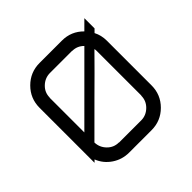

<svg xmlns="http://www.w3.org/2000/svg" viewBox="-164 -839 1010 1010"><g transform="rotate(-45 341.0 -333.5)"><path d="M329.2 -333.3Q261.7 -265 162.5 -166.7Q163.3 -130 189.6 -102.9Q215.8 -75.8 254.2 -75.8V-75H420.8Q456.7 -75.8 483.8 -102.5Q510.8 -129.2 510.8 -166.7H511.7V-500Q511.7 -507.5 510 -514.2Q492.5 -496.7 459.6 -463.3Q426.7 -430 420.8 -424.2ZM162.5 -241.7 484.2 -563.3Q457.5 -590 420.8 -590V-590.8H254.2Q217.5 -590 190.4 -563.8Q163.3 -537.5 163.3 -500H162.5ZM420.8 0H254.2Q202.5 0 160.4 -28.3Q118.3 -56.7 100 -103.3L87.5 -90.8V-500Q87.5 -569.2 136.2 -617.9Q185 -666.7 254.2 -666.7H420.8Q490 -666.7 538.3 -617.5L587.5 -666.7V-590.8L570 -573.3Q587.5 -539.2 587.5 -500V-166.7Q587.5 -97.5 538.8 -48.8Q490 0 420.8 0Z"/></g></svg>

Font: 0xA000-Squarish
Style: Squareish
Weight: 400
Version: Version 0.1